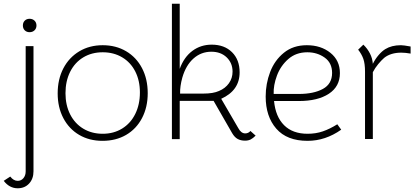

<svg xmlns="http://www.w3.org/2000/svg" viewBox="-52 -748 2245 1032"><path d="M-32 224 3 201Q21 224 43 224Q62 224 74 209.5Q86 195 86 173V-500H128V173Q128 213 104.5 238.5Q81 264 43 264Q-1 264 -32 224ZM71 -611Q71 -627 81 -637Q91 -647 107 -647Q123 -647 133.5 -637Q144 -627 144 -611Q144 -595 133.5 -585Q123 -575 107 -575Q91 -575 81 -585Q71 -595 71 -611Z M258 -246Q258 -322 288.5 -380.5Q319 -439 374 -472Q429 -505 500 -505Q571 -505 626 -472.5Q681 -440 711.5 -381.5Q742 -323 742 -247Q742 -172 711.5 -113.5Q681 -55 626 -23Q571 9 499 9Q428 9 373.5 -23Q319 -55 288.5 -113Q258 -171 258 -246ZM700 -251Q700 -315 675 -364Q650 -413 604.5 -440Q559 -467 500 -467Q441 -467 395.5 -439.5Q350 -412 325 -362Q300 -312 300 -247Q300 -183 325 -133.5Q350 -84 395.5 -56.5Q441 -29 500 -29Q559 -29 604.5 -57Q650 -85 675 -135.5Q700 -186 700 -251Z M914 -728V-378Q937 -441 982 -474.5Q1027 -508 1086 -508Q1154 -508 1195 -467.5Q1236 -427 1236 -359Q1236 -262 1137 -217L1229 -59Q1244 -31 1266 -31Q1283 -31 1294 -44L1322 -19Q1308 -5 1295.5 1.5Q1283 8 1265 8Q1242 8 1225.5 -1Q1209 -10 1196 -32L1096 -206H914V0H872V-728ZM1125 -259Q1159 -273 1178.5 -300.5Q1198 -328 1198 -363Q1198 -409 1166.5 -439.5Q1135 -470 1084 -470Q1029 -470 988 -433.5Q947 -397 928 -331Q915 -284 916 -245H1042Q1094 -245 1125 -259Z M1376 -229Q1376 -298 1400 -361Q1424 -424 1474 -464.5Q1524 -505 1597 -505Q1673 -505 1724 -464Q1775 -423 1775 -355Q1775 -283 1715.5 -244Q1656 -205 1554 -205H1421Q1429 -121 1475 -75Q1521 -29 1601 -29Q1646 -29 1683.5 -42Q1721 -55 1761 -80L1782 -51Q1697 9 1601 9Q1490 9 1433 -56.5Q1376 -122 1376 -229ZM1733 -356Q1733 -410 1693 -438.5Q1653 -467 1600 -467Q1539 -467 1497.5 -430.5Q1456 -394 1436.5 -341.5Q1417 -289 1419 -243H1554Q1634 -243 1683.5 -270Q1733 -297 1733 -356Z M2155 -498V-460Q2126 -465 2105 -465Q2048 -465 2013 -437Q1998 -424 1981 -403.5Q1964 -383 1952 -360V-1H1910V-362Q1910 -406 1901 -431.5Q1892 -457 1873 -481L1901 -508Q1923 -487 1936.5 -460.5Q1950 -434 1952 -405Q1965 -431 1983 -452Q2001 -473 2019 -484Q2053 -505 2103 -505Q2117 -505 2155 -498Z"/></svg>

Font: Bellota Light
Style: Regular
Weight: 300
Designer: Kemie Guaida
Foundry: Kemie Guaida
Version: Version 4.001